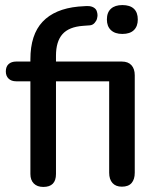

<svg xmlns="http://www.w3.org/2000/svg" viewBox="-20 -731 622 758"><path d="M151 7Q127 7 113.5 -6.5Q100 -20 100 -44V-410H44Q25 -410 14 -420.5Q3 -431 3 -449Q3 -468 14 -478Q25 -488 44 -488H100V-497Q100 -594 148 -645Q196 -696 289 -705L319 -707Q323 -707 327 -707Q340 -707 349.5 -701.5Q359 -696 362 -687Q365 -678 365 -671Q365 -666 363 -657.5Q361 -649 353.5 -640.5Q346 -632 335 -631L308 -629Q252 -625 226.5 -596Q201 -567 201 -511V-488H461Q486 -488 499 -473.5Q512 -459 512 -434V-49Q512 -23 499.5 -8.5Q487 6 461 6Q437 6 424 -8.5Q411 -23 411 -49V-410H201V-44Q201 7 151 7ZM463 -597Q434 -597 418 -612Q402 -627 402 -654Q402 -682 418 -696.5Q434 -711 463 -711Q493 -711 508.5 -696.5Q524 -682 524 -654Q524 -627 508.5 -612Q493 -597 463 -597Z"/></svg>

Font: Nunito SemiBold
Style: Regular
Weight: 600
Designer: Vernon Adams
Foundry: Vernon Adams
Version: Version 3.602